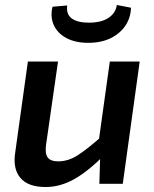

<svg xmlns="http://www.w3.org/2000/svg" viewBox="-20 -738 620 771"><path d="M213 -491 165 -157Q160 -120 172 -105Q184 -90 213 -90Q254 -90 292 -114.5Q330 -139 387 -189L403 -120Q338 -53 280.5 -20Q223 13 163 13Q93 13 62 -23.5Q31 -60 41 -125L92 -491ZM541 -491 473 0H379L383 -134L373 -147L421 -491ZM449 -718 506 -707Q505 -667 483.5 -635Q462 -603 424 -584.5Q386 -566 334 -566Q282 -566 246 -585.5Q210 -605 195.5 -638.5Q181 -672 191 -711L250 -716Q245 -681 268 -664Q291 -647 337 -647Q387 -647 416 -666.5Q445 -686 449 -718Z"/></svg>

Font: Exo 2 SemiBold
Style: Italic
Weight: 600
Italic angle: -8°
Designer: Natanael Gama
Foundry: Natanael Gama
Version: Version 2.010